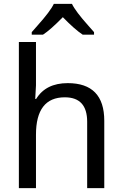

<svg xmlns="http://www.w3.org/2000/svg" viewBox="-20 -978 640 998"><path d="M433.1 0V-345.2Q433.1 -472.2 316.9 -472.2Q167 -472.2 167 -277.8V0H78.1V-759.8H167V-534.2L163.1 -463.9H168Q218.3 -545.9 332 -545.9Q522 -545.9 522 -350.1V0ZM468.8 -797.9H409.7Q368.2 -825.2 306.6 -888.7Q241.7 -822.3 203.6 -797.9H145V-811Q157.2 -825.2 173.8 -843.8Q241.7 -919.4 259.8 -958H354Q372.1 -919.4 439.9 -843.8L468.8 -811Z"/></svg>

Font: Noto Mono
Style: Regular
Weight: 400
Designer: Monotype Design Team
Foundry: Monotype Imaging Inc.
Version: Version 1.00